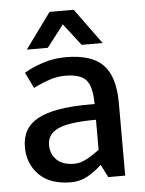

<svg xmlns="http://www.w3.org/2000/svg" viewBox="-52 -742 599 792"><g transform="rotate(-5 248.0 -346.0)"><path d="M133 -153Q133 -115 158 -91Q183 -67 231 -67Q256 -67 283.5 -82Q311 -97 335 -116V-240Q224 -240 178.5 -219Q133 -198 133 -153ZM211 8Q124 8 78.5 -38Q33 -84 33 -153Q33 -233 100.5 -269Q168 -305 310 -305H335Q335 -376 311.5 -404Q288 -432 223 -432Q192 -432 161.5 -422Q131 -412 111.5 -402.5Q92 -393 92 -393L60 -459Q60 -459 84 -471.5Q108 -484 147.5 -496Q187 -508 233 -508Q341 -508 388 -458.5Q435 -409 435 -302V0H365L338 -53Q313 -29 281 -10.5Q249 8 211 8ZM76 -553 183 -700H283L390 -553H303L233 -644L163 -553Z"/></g></svg>

Font: Epunda Sans Medium
Style: Regular
Weight: 500
Designer: Simon Atzbach
Foundry: typofactur
Version: Version 2.204; ttfautohint (v1.8.4.7-5d5b)